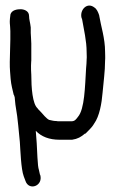

<svg xmlns="http://www.w3.org/2000/svg" viewBox="-20 -489 414 687"><path d="M193 11H238C258 8 270 1 284 -11H286C295 -21 308 -31 317 -47C336 -73 344 -120 347 -157C350 -194 356 -233 356 -272C357 -283 356 -295 356 -304C356 -352 341 -396 335 -433V-434C331 -446 326 -457 318 -462C293 -482 267 -456 271 -429V-428L274 -419C280 -382 290 -344 290 -302C290 -292 291 -283 290 -277V-275C290 -266 289 -256 288 -244C284 -179 283 -99 259 -71C252 -62 248 -55 235 -55H194C189 -55 184 -55 181 -56H179C172 -56 166 -58 156 -60C151 -62 146 -67 140 -73C130 -84 128 -87 115 -100V-101C96 -116 92 -177 92 -220V-221C91 -233 91 -245 91 -254C91 -263 92 -271 92 -273V-333C92 -348 90 -362 90 -371V-391C88 -409 84 -419 84 -432C84 -451 64 -456 54 -456C43 -456 21 -454 17 -436V-434C16 -426 15 -419 15 -413C15 -408 15 -405 16 -396C16 -391 17 -385 17 -378V-348C17 -324 15 -291 15 -267C15 -255 15 -243 16 -233L18 -207C20 -184 25 -168 29 -150L30 -149C31 -145 33 -142 33 -137V-136C34 -121 36 -108 38 -96C42 -79 49 -2 51 19C53 46 55 116 65 142L71 158C83 195 135 177 124 137L123 136L119 118C117 113 115 97 114 75C112 30 111 14 108 -21C128 0 156 11 193 11Z"/></svg>

Font: Stray Cat
Style: ExBdCn
Weight: 800
Version: Version 1.0